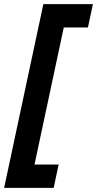

<svg xmlns="http://www.w3.org/2000/svg" viewBox="-46 -790 470 930"><path d="M-26 120 164 -770H287L97 120ZM16 120 40 7H238L214 120ZM182 -657 206 -770H404L380 -657Z"/></svg>

Font: Radio Canada Big SemiBold
Style: Italic
Weight: 600
Italic angle: -12°
Designer: Étienne Aubert Bonn
Foundry: Coppers and Brasses
Version: Version 1.001